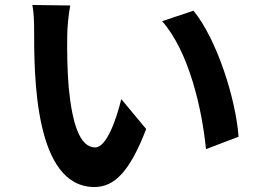

<svg xmlns="http://www.w3.org/2000/svg" viewBox="-20 -734 1040 771"><path d="M262 -712 110 -714C116 -684 117 -642 117 -614C117 -435 117 17 359 17C439 17 501 -44 567 -216L467 -336C448 -258 409 -142 362 -142C300 -142 270 -239 256 -382C250 -453 249 -528 250 -592C250 -619 255 -677 262 -712ZM757 -691 631 -649C739 -527 792 -294 807 -135L938 -185C927 -337 851 -576 757 -691Z"/></svg>

Font: Noto Sans KR Bold
Style: Regular
Weight: 700
Designer: Ryoko NISHIZUKA  (kana & ideographs); Paul D. Hunt (Latin, Greek & Cyrillic); Wenlong ZHANG  (bopomofo); Sandoll Communi
Foundry: Adobe Systems Incorporated
Version: Version 1.004;PS 1.004;hotconv 1.0.82;makeotf.lib2.5.63406